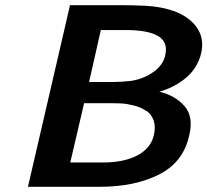

<svg xmlns="http://www.w3.org/2000/svg" viewBox="-20 -715 794 735"><path d="M87 0 248 -695H455Q490 -695 504 -694Q638 -693 703 -641.5Q768 -590 750 -511Q737 -456 693.5 -418.5Q650 -381 590 -364Q652 -349 687 -308Q722 -267 704 -195Q681 -93 588 -46.5Q495 0 363 0ZM249 -93H350H375Q455 -93 506.5 -120.5Q558 -148 569 -198Q583 -258 541 -291L540 -290Q521 -304 493 -311Q465 -318 444.5 -319Q424 -320 384 -320H302ZM321 -401H410Q439 -401 479 -405Q531 -412 572 -443Q613 -474 615 -522Q620 -600 460 -600H366Z"/></svg>

Font: Coval
Style: ExtraBold Italic
Weight: 800
Foundry: Context Ltd
Version: Version 001.000